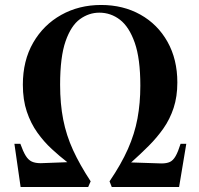

<svg xmlns="http://www.w3.org/2000/svg" viewBox="-20 -753 802 773"><path d="M63 0 38 -174H62Q73 -143 83.5 -126Q94 -109 108 -102.5Q122 -96 144 -96L251 -100Q220 -124 188.5 -153Q157 -182 130.5 -219Q104 -256 88 -303.5Q72 -351 72 -412Q72 -509 113.5 -581Q155 -653 226.5 -693Q298 -733 387 -733Q476 -733 545.5 -694Q615 -655 654.5 -584.5Q694 -514 694 -421Q694 -364 679 -318.5Q664 -273 638 -236Q612 -199 578.5 -165.5Q545 -132 508 -99L630 -95Q651 -95 664 -101Q677 -107 687 -124.5Q697 -142 707 -174H730L701 0H430L421 -23Q468 -92 495 -153Q522 -214 533.5 -276Q545 -338 545 -408Q545 -517 522.5 -581Q500 -645 463 -673.5Q426 -702 380 -702Q338 -702 302 -676Q266 -650 244 -587Q222 -524 222 -412Q222 -335 234.5 -271.5Q247 -208 274 -149Q301 -90 345 -23L335 0Z"/></svg>

Font: Libre Bodoni
Style: Italic
Weight: 400
Italic angle: -13°
Designer: Pablo Impallari, Rodrigo Fuenzalida
Foundry: Impallari Type
Version: Version 2.005;gftools[0.9.23]